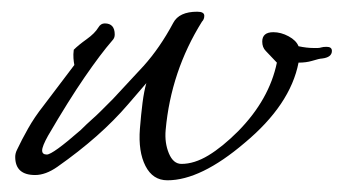

<svg xmlns="http://www.w3.org/2000/svg" viewBox="-20 -332 587 328"><path d="M266 -24Q241 -24 228.5 -48.5Q216 -73 219 -112Q221 -137 223.5 -156.5Q226 -176 230 -190L199 -154Q175 -126 145 -99.5Q115 -73 78 -47Q58 -33 40 -33Q6 -33 6 -64Q6 -70 9 -76Q17 -93 28 -112.5Q39 -132 54 -151L107 -221Q106 -226 105.5 -232.5Q105 -239 106 -247Q114 -255 128 -265Q142 -275 148 -285Q152 -292 159 -292Q176 -292 176 -273Q176 -267 172 -263Q152 -240 124.5 -200Q97 -160 62 -100Q52 -82 52 -75Q52 -68 60 -68Q70 -68 118 -110Q128 -120 136.5 -127.5Q145 -135 152 -142L173 -163L225 -219Q253 -250 276 -293Q286 -312 317 -312Q329 -312 329 -305Q329 -299 325 -295Q272 -210 263 -110Q261 -88 268.5 -70Q276 -52 290 -52Q312 -52 336 -66.5Q360 -81 387 -108Q440 -162 453 -225L434 -245Q428 -251 428 -261Q428 -277 447 -277Q460 -277 473 -270Q486 -263 490 -253Q504 -250 516 -250Q519 -250 522.5 -250Q526 -250 529 -251Q532 -252 538 -252Q547 -252 547 -245Q547 -234 530 -232Q526 -232 513 -228Q503 -225 490 -225Q476 -153 398 -88Q323 -24 266 -24Z"/></svg>

Font: Whisper
Style: Regular
Weight: 400
Designer: Robert E. Leuschke
Foundry: Robert E. Leuschke
Version: Version 1.010; ttfautohint (v1.8.4.7-5d5b)